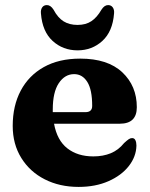

<svg xmlns="http://www.w3.org/2000/svg" viewBox="-20 -722 588 755"><path d="M518 -300.5Q518 -235.5 451 -235.5H192.5Q204.5 -170 245 -138.5Q285.5 -107 347 -107Q385.5 -107 415.8 -119.5Q446 -132 468 -159.5Q480 -170.5 486.5 -174.8Q493 -179 499.5 -179Q508.5 -179 512.5 -170.5Q516.5 -162 516.5 -149.5Q515.5 -106 486.5 -69Q457.5 -32 406.5 -9.5Q355.5 13 289 13Q214.5 13 156 -16.8Q97.5 -46.5 63.8 -100.8Q30 -155 30 -227Q30 -306 61.5 -365.5Q93 -425 152.2 -458.2Q211.5 -491.5 295.5 -491.5Q403.5 -491.5 460.8 -437.8Q518 -384 518 -300.5ZM187.5 -291.5Q187.5 -286 187.5 -281H316Q342.5 -281 342.5 -305.5Q342.5 -369.5 323.2 -400Q304 -430.5 271.5 -430.5Q235 -430.5 211.2 -395Q187.5 -359.5 187.5 -291.5ZM285 -624Q317.5 -624 339.5 -638.8Q361.5 -653.5 379 -684Q390.5 -702 405 -702Q417 -702 423.5 -692.8Q430 -683.5 428.5 -669Q423 -598 382.5 -561Q342 -524 285 -524Q227.5 -524 187 -561Q146.5 -598 141 -669Q139.5 -683.5 145.8 -692.8Q152 -702 164.5 -702Q179 -702 190.5 -684Q207.5 -652 230.2 -638Q253 -624 285 -624Z"/></svg>

Font: Fraunces 9pt S000
Style: Bold
Weight: 700
Version: Version 1.000; ttfautohint (v1.8.3)